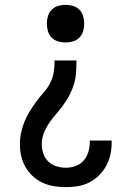

<svg xmlns="http://www.w3.org/2000/svg" viewBox="-20 -548 540 791"><path d="M250 -373Q234 -373 219 -377.5Q204 -382 193 -393Q182 -404 177.5 -419.5Q173 -435 173 -451Q173 -466 177.5 -481.5Q182 -497 193 -508Q204 -519 219 -523.5Q234 -528 250 -528Q266 -528 281 -523.5Q296 -519 307 -508Q318 -497 322.5 -481.5Q327 -466 327 -451Q327 -435 322.5 -419.5Q318 -404 307 -393Q296 -382 281 -377.5Q266 -373 250 -373ZM251 223Q227 223 202.5 219Q178 215 156 205Q134 195 115.5 178Q97 161 85 140Q73 119 67.5 95Q62 71 62 46Q62 22 67 -1.5Q72 -25 81 -47Q90 -69 102.5 -89.5Q115 -110 129.5 -129.5Q144 -149 160 -167Q176 -185 187 -206.5Q198 -228 201.5 -252Q205 -276 205 -299H295Q295 -275 293.5 -251Q292 -227 285.5 -204Q279 -181 268 -159.5Q257 -138 243 -118.5Q229 -99 213 -80.5Q197 -62 183.5 -42.5Q170 -23 161 -0.5Q152 22 152 46Q152 66 158.5 85Q165 104 179 117.5Q193 131 212 137Q231 143 251 143Q272 143 291.5 136Q311 129 324.5 113.5Q338 98 344 78Q350 58 350 37V31H440V41Q440 66 434.5 90Q429 114 417 136Q405 158 387 175.5Q369 193 347 204Q325 215 300.5 219Q276 223 251 223Z"/></svg>

Font: Iosevka Fixed Medium
Style: Regular
Weight: 500
Monospace: yes
Designer: Belleve Invis
Foundry: Belleve Invis
Version: Version 32.3.0